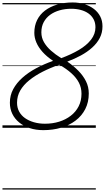

<svg xmlns="http://www.w3.org/2000/svg" viewBox="-20 -1035 850 1555"><path d="M331 19Q270 19 220.5 2.5Q171 -14 135 -43.5Q99 -73 79.5 -113.5Q60 -154 60 -203Q60 -263 87 -313Q114 -363 161.5 -405.5Q209 -448 272.5 -482Q336 -516 410 -542Q358 -577 324.5 -614.5Q291 -652 274.5 -691Q258 -730 258 -769Q258 -827 280.5 -872.5Q303 -918 344.5 -949.5Q386 -981 443 -998Q500 -1015 568 -1015Q619 -1015 663 -1001.5Q707 -988 740 -963Q773 -938 791.5 -902.5Q810 -867 810 -822Q810 -770 788 -727.5Q766 -685 726.5 -649.5Q687 -614 635.5 -586Q584 -558 525 -536Q575 -502 614 -462.5Q653 -423 676 -377.5Q699 -332 699 -278Q699 -207 670.5 -151.5Q642 -96 591.5 -58Q541 -20 474.5 -0.5Q408 19 331 19ZM344 -33Q406 -33 459 -49.5Q512 -66 553 -97.5Q594 -129 617 -174Q640 -219 640 -276Q640 -325 619 -365.5Q598 -406 558 -442Q518 -478 460 -511Q388 -486 326 -454.5Q264 -423 217 -385Q170 -347 144 -302Q118 -257 118 -203Q118 -163 135 -131.5Q152 -100 182.5 -78.5Q213 -57 254.5 -45Q296 -33 344 -33ZM476 -564Q557 -594 619.5 -631Q682 -668 717.5 -714Q753 -760 753 -814Q753 -851 738 -879Q723 -907 696.5 -926Q670 -945 634 -954.5Q598 -964 557 -964Q507 -964 463 -951.5Q419 -939 386 -915Q353 -891 334 -855.5Q315 -820 315 -773Q315 -730 336 -693.5Q357 -657 393 -625Q429 -593 476 -564ZM0 490H756V500H0ZM0 -20H756V0H0ZM0 -505H756V-500H0ZM0 -1010H756V-1000H0Z"/></svg>

Font: Playwrite NZ Guides
Style: Regular
Weight: 400
Designer: Veronika Burian, José Scaglione
Foundry: TypeTogether
Version: Version 1.003